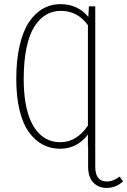

<svg xmlns="http://www.w3.org/2000/svg" viewBox="-20 -713 618 933"><path d="M561 145 578.1 168Q543.9 200.2 498 200.2Q458 200.2 433.1 173.6Q408.2 147 408.2 97.2V0H407.2V-59.1Q354 9.8 272 9.8Q226.1 9.8 188 -10.3Q149.9 -30.3 120.6 -70.6Q91.3 -110.8 75.2 -176.8Q59.1 -242.7 59.1 -329.1Q59.1 -420.9 75.4 -491.5Q91.8 -562 120.8 -605.5Q149.9 -648.9 188.7 -670.9Q227.5 -692.9 273.9 -692.9Q357.4 -692.9 409.2 -630.9L412.1 -682.1H442.9V97.2Q442.9 168.9 499 168.9Q530.8 168.9 561 145ZM272.9 -22Q353 -22 407.2 -103V-590.8Q356.9 -660.2 275.9 -660.2Q236.3 -660.2 204.3 -641.6Q172.4 -623 147.5 -584.5Q122.6 -545.9 108.9 -481Q95.2 -416 95.2 -329.1Q95.2 -264.2 104.2 -212.4Q113.3 -160.6 129.4 -125.2Q145.5 -89.8 168 -66.4Q190.4 -43 216.6 -32.5Q242.7 -22 272.9 -22Z"/></svg>

Font: Fira Sans Compressed UltraLight
Style: Regular
Weight: 200
Width: 1
Designer: Carrois Corporate & Edenspiekermann AG
Foundry: Carrois Corporate GbR & Edenspiekermann AG
Version: Version 4.203;PS 004.203;hotconv 1.0.88;makeotf.lib2.5.64775